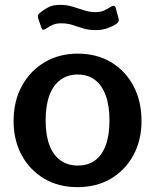

<svg xmlns="http://www.w3.org/2000/svg" viewBox="-20 -761 639 791"><path d="M299 10Q221 10 162 -25Q103 -60 69.5 -121.5Q36 -183 36 -262Q36 -345 70.5 -407.5Q105 -470 164.5 -505Q224 -540 300 -540Q379 -540 438 -504.5Q497 -469 530 -406.5Q563 -344 563 -263Q563 -183 529.5 -121.5Q496 -60 437 -25Q378 10 299 10ZM300 -79Q343 -79 372 -100.5Q401 -122 416 -163.5Q431 -205 431 -265Q431 -326 415.5 -368Q400 -410 371 -432Q342 -454 300 -454Q259 -454 229 -432Q199 -410 183.5 -368Q168 -326 168 -265Q168 -205 183.5 -163.5Q199 -122 229 -100.5Q259 -79 300 -79ZM459 -662Q445 -653 423.5 -645Q402 -637 373 -637Q345 -637 322.5 -644Q300 -651 279 -658Q258 -665 232 -665Q211 -665 197 -658.5Q183 -652 168 -642Q161 -638 157 -638.5Q153 -639 150 -648L137 -686Q136 -692 136 -696.5Q136 -701 143 -707Q160 -721 179 -731Q198 -741 228 -741Q255 -741 279.5 -733.5Q304 -726 327 -718.5Q350 -711 373 -711Q394 -711 409.5 -718Q425 -725 438 -734Q445 -738 450 -737Q455 -736 457 -727L469 -683Q472 -672 459 -662Z"/></svg>

Font: Libre Franklin Thin SemiBold
Style: Regular
Weight: 600
Version: Version 3.000